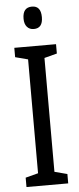

<svg xmlns="http://www.w3.org/2000/svg" viewBox="-61 -948 405 981"><g transform="rotate(-5 141.5 -458.0)"><path d="M248 0H34V-48L99 -65V-649L34 -666V-714H248V-666L183 -649V-65L248 -48ZM142 -916Q188 -916 188 -858Q188 -801 142 -801Q120 -801 107 -816Q94 -831 94 -858Q94 -916 142 -916Z"/></g></svg>

Font: Noto Sans Myanmar ExtraCondensed
Style: Regular
Weight: 400
Width: 2
Designer: Monotype Design Team
Foundry: Monotype Imaging Inc.
Version: Version 2.107; ttfautohint (v1.8.4.7-5d5b)